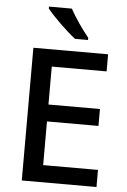

<svg xmlns="http://www.w3.org/2000/svg" viewBox="-62 -985 680 1029"><g transform="rotate(5 278.5 -470.5)"><path d="M282 -941H159V-931C187 -894 266 -817 313 -781H383V-793C352 -830 306 -896 282 -941ZM497 0V-92H202V-327H479V-418H202V-622H497V-714H95V0Z"/></g></svg>

Font: Noto Sans Medefaidrin Medium
Style: Regular
Weight: 500
Designer: Dalton Maag Ltd
Foundry: Dalton Maag Ltd
Version: Version 1.002